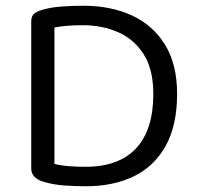

<svg xmlns="http://www.w3.org/2000/svg" viewBox="-20 -639 692 670"><path d="M515 -311Q515 -186 455 -121.5Q395 -57 278 -57Q249 -57 221.5 -59Q194 -61 170 -67V-543Q190 -547 214 -549Q238 -551 269 -551Q337 -551 392.5 -526.5Q448 -502 481.5 -449.5Q515 -397 515 -311ZM598 -311Q598 -414 556.5 -482Q515 -550 441.5 -584.5Q368 -619 270 -619Q231 -619 192 -616Q153 -613 122 -603Q106 -598 97.5 -589.5Q89 -581 89 -565V-51Q89 -18 131 -5Q167 6 207.5 8.5Q248 11 279 11Q376 11 447.5 -24Q519 -59 558.5 -130.5Q598 -202 598 -311Z"/></svg>

Font: Baloo Bhaijaan 2
Style: Regular
Weight: 400
Designer: Sanskriti Dholi, Noopur Datye and Ek Type
Foundry: Ek Type
Version: Version 1.701